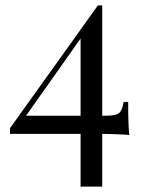

<svg xmlns="http://www.w3.org/2000/svg" viewBox="-20 -549 534 710"><path d="M342 -529 346 -503 65 -105 64 -121H370Q411 -121 422 -132.5Q433 -144 437 -172H454Q454 -123 455 -97Q456 -71 458 -49Q451 -51 435.5 -51.5Q420 -52 399 -53Q378 -54 355 -54Q332 -54 309 -54H17V-75ZM358 -529V141H278V-423L342 -529Z"/></svg>

Font: Playfair Display
Style: Regular
Weight: 400
Designer: Claus Eggers Sørensen
Foundry: Claus Eggers Sørensen
Version: Version 1.203